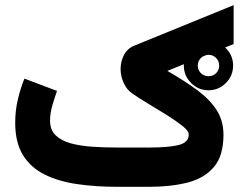

<svg xmlns="http://www.w3.org/2000/svg" viewBox="-20 -720 945 740"><path d="M688.5 -467.3Q688.5 -506.3 716.6 -534.2Q744.6 -562 783.7 -562Q822.8 -562 850.6 -534.2Q878.4 -506.3 878.4 -467.3Q878.4 -428.2 850.6 -400.1Q822.8 -372.1 783.7 -372.1Q744.6 -372.1 716.6 -400.1Q688.5 -428.2 688.5 -467.3ZM742.2 -467.3Q742.2 -450.2 754.2 -438.2Q766.1 -426.3 783.7 -426.3Q801.3 -426.3 813 -438Q824.7 -449.7 824.7 -467.3Q824.7 -484.9 812.7 -496.8Q800.8 -508.8 783.7 -508.8Q766.6 -508.8 754.4 -496.6Q742.2 -484.4 742.2 -467.3ZM555.7 0H432.1Q349.6 0 278.1 -10.3Q206.5 -20.5 152.6 -47.1Q98.6 -73.7 68.6 -122.1Q38.6 -170.4 38.6 -247.1Q38.6 -293.5 48.8 -336.9Q59.1 -380.4 74.2 -417L199.7 -369.6Q191.4 -346.2 182.1 -314.9Q172.9 -283.7 172.9 -254.9Q172.9 -219.7 194.3 -198.7Q215.8 -177.7 252.4 -167.7Q289.1 -157.7 335.4 -154.5Q381.8 -151.4 432.1 -151.4H555.2Q629.9 -151.4 668.7 -161.1Q707.5 -170.9 707.5 -202.1Q707.5 -215.3 683.3 -234.6Q659.2 -253.9 623.3 -276.4Q587.4 -298.8 550.5 -320.8Q513.7 -342.8 488.3 -360.8Q467.3 -376 456.1 -401.6Q444.8 -427.2 444.8 -454.1Q444.8 -482.9 458 -508.3Q471.2 -533.7 498.5 -544.4L880.4 -700.2V-550.3L625 -446.8Q691.9 -408.2 740.5 -372.3Q789.1 -336.4 815.2 -295.4Q841.3 -254.4 841.3 -200.2Q841.3 -120.1 804.7 -76.7Q768.1 -33.2 703.6 -16.6Q639.2 0 555.7 0Z"/></svg>

Font: Vazirmatn UI Black
Style: Regular
Weight: 900
Designer: Saber Rastikerdar
Foundry: Saber Rastikerdar
Version: Version 33.003